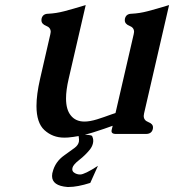

<svg xmlns="http://www.w3.org/2000/svg" viewBox="-20 -519 687 758"><path d="M344.2 19.5Q350.6 32.7 346.7 47.9Q343.8 59.6 335.4 70.8Q316.9 93.8 293 112.3Q269 130.9 266.1 143.6Q263.2 155.8 272 162.1Q282.7 169.9 296.4 169.9Q314 169.9 366.7 135.7L336.4 203.1Q285.6 219.2 251.5 219.2H246.1Q185.5 214.4 185.5 175.8Q185.5 170.9 186.5 165L187.5 161.6Q197.3 119.6 234.4 93.8Q257.8 77.6 274.9 64.5Q288.6 54.2 291.5 40.5Q293 34.2 290.5 18.1Q269.5 22 248.5 23.9Q240.7 24.4 233.4 24.4Q188 24.4 155.3 -5.4Q124 -34.2 124 -100.6Q124 -145.5 138.2 -207.5L178.7 -383.8Q179.7 -388.7 180.2 -393.1Q180.2 -410.2 162.1 -417Q143.6 -424.3 143.6 -439Q143.6 -441.9 144 -444.8Q148.4 -464.8 170.9 -464.8Q201.7 -466.3 233.4 -474.6Q265.6 -482.9 318.4 -499L251 -207.5Q240.7 -163.1 240.7 -130.4Q240.7 -86.4 259.3 -63.5Q278.3 -39.1 313.5 -39.1Q334.5 -39.1 363.3 -47.9Q373 -50.8 391.1 -57.1Q409.2 -63.5 421.4 -67.9Q424.3 -68.8 430.2 -70.8L436 -72.8L507.8 -383.8Q508.8 -388.7 509.3 -393.1Q509.3 -410.2 491.2 -417Q472.7 -424.3 472.7 -439Q472.7 -441.9 473.1 -444.8Q477.5 -464.8 500 -464.8Q530.8 -466.3 562.5 -474.6Q594.7 -482.9 647.5 -499L548.8 -71.3Q547.9 -65.9 547.4 -61.5Q547.4 -43.9 565.4 -37.1Q584.5 -29.8 584 -15.6Q584 -13.2 583.5 -10.3Q579.1 9.8 556.2 9.8H437.5Q417 9.8 420.9 -6.3L424.8 -22.5Q414.6 -18.6 391.6 -10.7Q368.7 -2.9 348.6 3.4Q331.5 8.8 314.9 12.7Q345.7 14.2 344.2 19.5Z"/></svg>

Font: Caudex
Style: Bold
Weight: 700
Italic angle: -13°
Version: Version 1.04